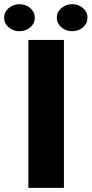

<svg xmlns="http://www.w3.org/2000/svg" viewBox="-71 -903 441 923"><path d="M236.3 -710.9V0H65.4V-710.9ZM-51.3 -817.9Q-51.3 -845.2 -29.3 -864Q-7.3 -882.8 22.5 -882.8Q52.7 -882.8 74.5 -864Q96.2 -845.2 96.2 -817.9Q96.2 -790.5 74.5 -771.7Q52.7 -752.9 22.5 -752.9Q-7.3 -752.9 -29.3 -771.7Q-51.3 -790.5 -51.3 -817.9ZM202.1 -817.9Q202.1 -845.2 224.1 -864Q246.1 -882.8 275.9 -882.8Q306.2 -882.8 327.9 -864Q349.6 -845.2 349.6 -817.9Q349.6 -790.5 327.9 -771.7Q306.2 -752.9 275.9 -752.9Q246.1 -752.9 224.1 -771.7Q202.1 -790.5 202.1 -817.9Z"/></svg>

Font: Vazirmatn RD UI Black
Style: Regular
Weight: 900
Designer: Saber Rastikerdar
Foundry: Saber Rastikerdar
Version: Version 33.003